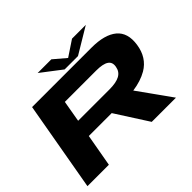

<svg xmlns="http://www.w3.org/2000/svg" viewBox="-167 -1091 1363 1363"><g transform="rotate(-45 515.0 -409.0)"><path d="M19.5 0 138.5 -675H735.5Q866.5 -675 930.2 -622Q994 -569 978 -460.5Q961.5 -348.5 873.5 -296.5Q813 -261.5 729.5 -250L908 0H665L508 -245H278L234.5 0ZM301 -375H615.5Q683 -375 718.8 -394.5Q754.5 -414 761.5 -456Q769.5 -497.5 740.2 -517Q711 -536.5 643.5 -536.5H329ZM491 -700.5 337.5 -818H475L566 -740.5L682.5 -818H821L625 -700.5Z"/></g></svg>

Font: Anybody UltraExpanded Regular
Style: Bold Italic
Weight: 700
Width: 9
Italic angle: -10°
Designer: Tyler Finck
Foundry: Etcetera Type Company
Version: Version 1.010; ttfautohint (v1.8.3) -l 8 -r 50 -G 200 -x 14 